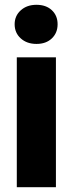

<svg xmlns="http://www.w3.org/2000/svg" viewBox="-20 -780 303 800"><path d="M132 -760Q172 -760 196 -737.5Q220 -715 220 -679Q220 -643 196 -620Q172 -597 132 -597Q92 -597 66.5 -620Q41 -643 41 -679Q41 -714 66.5 -737Q92 -760 132 -760ZM50 -541H213V0H50Z"/></svg>

Font: Freesentation 9 Black
Style: Regular
Weight: 900
Designer: glyphs from Roboto by Christian Robertson / Hangul glyphs from Noto Sans CJK(Source Han Sans) by Jang Soo-young and Kang
Foundry: PT&
Version: Version 2.001